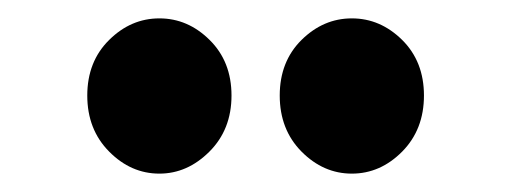

<svg xmlns="http://www.w3.org/2000/svg" viewBox="-20 -813 556 209"><path d="M153.5 -624Q122.5 -624 98.8 -648Q75 -672 75 -709Q75 -746 98.8 -769.5Q122.5 -793 153.5 -793Q184.5 -793 208.2 -769.5Q232 -746 232 -709Q232 -672 208 -648Q184 -624 153.5 -624ZM363 -624Q332 -624 308.2 -648Q284.5 -672 284.5 -709Q284.5 -746 308.2 -769.5Q332 -793 363 -793Q394 -793 417.8 -769.5Q441.5 -746 441.5 -709Q441.5 -672 417.8 -648Q394 -624 363 -624Z"/></svg>

Font: Spline Sans SemiBold
Style: Regular
Weight: 600
Designer: Eben Sorkin, Mirko Velimirovic
Foundry: Sorkin Type
Version: Version 1.000; ttfautohint (v1.8.3)